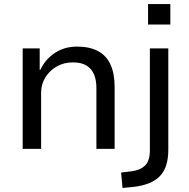

<svg xmlns="http://www.w3.org/2000/svg" viewBox="-20 -735 931 948"><path d="M92 0V-496H176V-390H179Q204 -443 251.5 -474Q299 -505 360 -505Q422 -505 463.5 -483Q505 -461 525.5 -416.5Q546 -372 546 -305V0H456V-300Q456 -339 444.5 -367Q433 -395 407.5 -411Q382 -427 340 -427Q295 -427 259.5 -406.5Q224 -386 203.5 -352Q183 -318 183 -278V0ZM711 -614V-715H821V-614ZM585 193 578 117 627 111Q671 106 695.5 83Q720 60 720 7V-496H811V5Q811 47 801 79.5Q791 112 770 134Q749 156 716 169.5Q683 183 638 188Z"/></svg>

Font: Nunito Sans 7pt
Style: Regular
Weight: 400
Designer: Vernon Adams
Foundry: Vernon Adams
Version: Version 3.101;gftools[0.9.27]